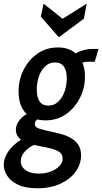

<svg xmlns="http://www.w3.org/2000/svg" viewBox="-67 -758 548 1028"><path d="M176.5 -113.5Q152 -113.5 131 -118.5Q119.5 -107.5 119.5 -93Q119.5 -76 146.8 -68Q174 -60 218.5 -50.5Q240 -46 265.5 -38.8Q291 -31.5 314.2 -18Q337.5 -4.5 352.2 17.5Q367 39.5 367 73.5Q367 120.5 338.5 160.5Q310 200.5 257.5 225.2Q205 250 133 250Q68.5 250 29 230.8Q-10.5 211.5 -28.8 182.5Q-47 153.5 -47 124Q-47 88 -21.2 51.2Q4.5 14.5 45.5 -9.5Q33 -19 25.5 -32.5Q18 -46 18 -65Q18 -86 33 -108.5Q48 -131 76 -147.5Q32.5 -187.5 32.5 -269Q32.5 -330 59.2 -383.8Q86 -437.5 133.5 -470.8Q181 -504 244 -504Q301.5 -504 338.5 -472Q352.5 -481.5 377.8 -488.8Q403 -496 432 -496H460.5L440.5 -427.5H400.5Q397.5 -427.5 390 -426.5Q382.5 -425.5 374 -423Q388 -390 388 -347Q388 -288.5 361.5 -235Q335 -181.5 287.5 -147.5Q240 -113.5 176.5 -113.5ZM191.5 -192.5Q222 -192.5 244.2 -213Q266.5 -233.5 278.5 -267Q290.5 -300.5 290.5 -339Q290.5 -379.5 275 -401.5Q259.5 -423.5 227.5 -423.5Q197 -423.5 175.2 -403.5Q153.5 -383.5 141.8 -350.2Q130 -317 130 -277.5Q130 -237.5 145 -215Q160 -192.5 191.5 -192.5ZM44.5 105.5Q44.5 135 70 153.2Q95.5 171.5 141 171.5Q175.5 171.5 204.5 160.5Q233.5 149.5 251 131.2Q268.5 113 268.5 91.5Q268.5 64.5 244.8 51.8Q221 39 185.8 32.5Q150.5 26 115 18Q90.5 28.5 67.5 51.8Q44.5 75 44.5 105.5ZM248 -558.5 151.5 -669 166.5 -738.5 268 -657.5 397.5 -738.5 382 -658Z"/></svg>

Font: Cabin Condensed SemiBold
Style: Italic
Weight: 600
Width: 3
Italic angle: -10°
Designer: Pablo Impallari
Foundry: Pablo Impallari. http://www.impallari.com Igino Marini. http://www.ikern.com
Version: Version 3.001; ttfautohint (v1.8.3)